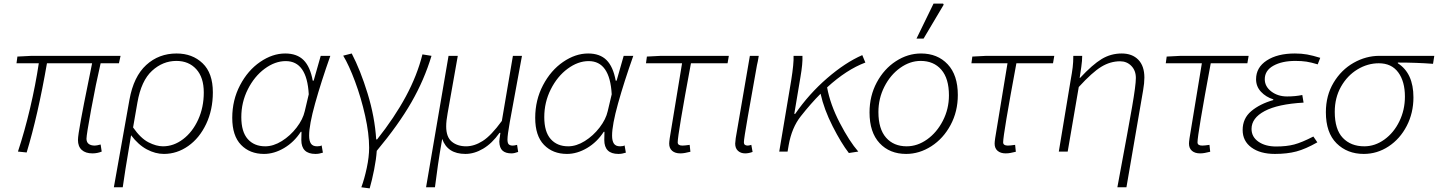

<svg xmlns="http://www.w3.org/2000/svg" viewBox="-20 -836 7931 1059"><path d="M410 -64Q410 -87 426.5 -176.5Q443 -266 463 -363Q481 -449 488 -487H239Q189 -199 127 5L79 0Q116 -112 146 -239.5Q176 -367 194 -487H71L76 -524L155 -528H645L636 -487H535Q509 -375 483 -233.5Q457 -92 457 -71Q457 -52 469 -42.5Q481 -33 503 -33Q513 -33 535 -39L541 0Q517 10 490 10Q452 10 431 -9Q410 -28 410 -64Z M954 -541Q1041 -541 1097.5 -487Q1154 -433 1154 -327Q1154 -230 1117 -152Q1080 -74 1018 -30.5Q956 13 884 13Q837 13 790 -12Q743 -37 703 -90L688 0Q672 92 657 197H608L694 -286Q717 -414 786.5 -477.5Q856 -541 954 -541ZM1104 -326Q1104 -409 1062.5 -454.5Q1021 -500 953 -500Q878 -500 818.5 -445.5Q759 -391 738 -271L714 -133Q756 -73 799 -51Q842 -29 879 -29Q938 -29 990 -68.5Q1042 -108 1073 -176Q1104 -244 1104 -326Z M1261 -186Q1261 -284 1304 -366Q1347 -448 1415 -494.5Q1483 -541 1553 -541Q1618 -541 1654.5 -504.5Q1691 -468 1705 -391H1710L1749 -528H1802Q1751 -384 1718 -265.5Q1685 -147 1685 -88Q1685 -59 1695 -44Q1705 -29 1729 -29Q1746 -29 1754 -34L1761 6Q1740 13 1720 13Q1642 13 1642 -64L1643 -109H1639Q1602 -52 1547 -19.5Q1492 13 1436 13Q1358 13 1309.5 -37Q1261 -87 1261 -186ZM1661 -223 1683 -316Q1673 -499 1556 -499Q1497 -499 1440 -457Q1383 -415 1347 -343.5Q1311 -272 1311 -190Q1311 -109 1346.5 -69Q1382 -29 1443 -29Q1488 -29 1534.5 -58Q1581 -87 1616 -132.5Q1651 -178 1661 -223Z M2016 -21Q2016 -99 1994 -197.5Q1972 -296 1938.5 -386Q1905 -476 1873 -529L1920 -541Q1968 -449 2007.5 -320.5Q2047 -192 2055 -67H2060Q2156 -188 2218.5 -304Q2281 -420 2310 -536L2360 -528Q2320 -395 2249 -271.5Q2178 -148 2058 -4Q2055 42 2043.5 100Q2032 158 2019 203L1973 197Q1990 151 2003 90Q2016 29 2016 -21Z M2454 -528H2505L2449 -212Q2441 -169 2441 -139Q2441 -80 2472 -54.5Q2503 -29 2551 -29Q2596 -29 2642.5 -58.5Q2689 -88 2748 -169L2809 -528H2859L2831 -376Q2804 -232 2791.5 -161Q2779 -90 2779 -67Q2779 -46 2786.5 -39.5Q2794 -33 2808 -33Q2816 -33 2832 -37L2838 2Q2817 10 2801 10Q2769 10 2752 -5Q2735 -20 2734 -55Q2734 -64 2740 -103H2735Q2694 -45 2645 -16Q2596 13 2547 13Q2448 13 2419 -70Q2404 15 2395.5 74.5Q2387 134 2379 197H2330Z M2932 -186Q2932 -284 2975 -366Q3018 -448 3086 -494.5Q3154 -541 3224 -541Q3289 -541 3325.5 -504.5Q3362 -468 3376 -391H3381L3420 -528H3473Q3422 -384 3389 -265.5Q3356 -147 3356 -88Q3356 -59 3366 -44Q3376 -29 3400 -29Q3417 -29 3425 -34L3432 6Q3411 13 3391 13Q3313 13 3313 -64L3314 -109H3310Q3273 -52 3218 -19.5Q3163 13 3107 13Q3029 13 2980.5 -37Q2932 -87 2932 -186ZM3332 -223 3354 -316Q3344 -499 3227 -499Q3168 -499 3111 -457Q3054 -415 3018 -343.5Q2982 -272 2982 -190Q2982 -109 3017.5 -69Q3053 -29 3114 -29Q3159 -29 3205.5 -58Q3252 -87 3287 -132.5Q3322 -178 3332 -223Z M3671 -44Q3671 -53 3674 -74L3742 -487H3543L3548 -524L3626 -528H4000L3993 -487H3791Q3718 -94 3718 -51Q3718 -33 3744 -33Q3756 -33 3784 -37L3788 1Q3771 5 3758.5 7.5Q3746 10 3732 10Q3704 10 3687.5 -4Q3671 -18 3671 -44Z M4035 -44Q4035 -50 4038 -74L4116 -528H4165Q4160 -495 4155 -476Q4126 -314 4104.5 -191.5Q4083 -69 4083 -51Q4083 -33 4104 -33Q4111 -33 4124 -37L4131 2Q4109 10 4090 10Q4066 10 4050.5 -4Q4035 -18 4035 -44Z M4357 -528H4406Q4408 -486 4395 -411L4361 -208H4366Q4442 -318 4542 -404.5Q4642 -491 4736 -532L4753 -491Q4649 -452 4542 -354Q4559 -260 4612 -158Q4665 -56 4714 0L4662 8Q4620 -46 4572.5 -139.5Q4525 -233 4506 -319Q4453 -266 4397 -195Q4347 -132 4330 -35L4324 0H4278L4344 -393Q4359 -487 4357 -528Z M4776 -216Q4776 -307 4816 -381.5Q4856 -456 4921.5 -498.5Q4987 -541 5060 -541Q5151 -541 5207 -481.5Q5263 -422 5263 -312Q5263 -221 5223 -146.5Q5183 -72 5117 -29.5Q5051 13 4978 13Q4887 13 4831.5 -46.5Q4776 -106 4776 -216ZM5214 -310Q5214 -403 5172 -451.5Q5130 -500 5058 -500Q4999 -500 4945 -461.5Q4891 -423 4858 -358Q4825 -293 4825 -218Q4825 -125 4867 -77Q4909 -29 4981 -29Q5040 -29 5093.5 -67Q5147 -105 5180.5 -170Q5214 -235 5214 -310ZM5129 -816H5182L5185 -810L5074 -623H5035Z M5466 -44Q5466 -53 5469 -74L5537 -487H5338L5343 -524L5421 -528H5795L5788 -487H5586Q5513 -94 5513 -51Q5513 -33 5539 -33Q5551 -33 5579 -37L5583 1Q5566 5 5553.5 7.5Q5541 10 5527 10Q5499 10 5482.5 -4Q5466 -18 5466 -44Z M6157 121Q6203 -125 6224 -245.5Q6245 -366 6245 -406Q6245 -447 6220 -472.5Q6195 -498 6158 -498Q6104 -498 6054 -467.5Q6004 -437 5930 -356L5869 0H5820L5885 -392Q5893 -436 5896.5 -464.5Q5900 -493 5900 -528H5949Q5949 -501 5944 -467Q5939 -433 5935 -406H5937Q6006 -480 6056.5 -510.5Q6107 -541 6167 -541Q6225 -541 6258.5 -506.5Q6292 -472 6292 -408Q6292 -378 6285 -338L6193 197H6143Z M6538 -44Q6538 -53 6541 -74L6609 -487H6410L6415 -524L6493 -528H6867L6860 -487H6658Q6585 -94 6585 -51Q6585 -33 6611 -33Q6623 -33 6651 -37L6655 1Q6638 5 6625.5 7.5Q6613 10 6599 10Q6571 10 6554.5 -4Q6538 -18 6538 -44Z M6834 -119Q6834 -183 6881.5 -223Q6929 -263 7003 -284V-288Q6962 -301 6935 -330Q6908 -359 6908 -399Q6908 -464 6967 -502.5Q7026 -541 7122 -541Q7159 -541 7189.5 -535.5Q7220 -530 7262 -517L7248 -481Q7212 -492 7186 -496Q7160 -500 7125 -500Q7051 -500 7003.5 -473.5Q6956 -447 6956 -399Q6956 -359 6992 -331.5Q7028 -304 7079 -304Q7124 -304 7163 -312L7170 -270Q7028 -262 6955.5 -223.5Q6883 -185 6883 -125Q6883 -81 6921 -54.5Q6959 -28 7019 -28Q7076 -28 7118 -39Q7160 -50 7224 -83L7246 -51Q7181 -14 7130 -0.5Q7079 13 7012 13Q6931 13 6882.5 -22.5Q6834 -58 6834 -119Z M7293 -217Q7293 -309 7335.5 -380Q7378 -451 7446 -489.5Q7514 -528 7588 -528H7891L7884 -484Q7793 -491 7690 -491V-487Q7776 -432 7776 -299Q7776 -213 7739 -141.5Q7702 -70 7639 -28.5Q7576 13 7502 13Q7411 13 7352 -45.5Q7293 -104 7293 -217ZM7729 -303Q7729 -387 7692 -437Q7655 -487 7585 -487Q7523 -487 7467 -453Q7411 -419 7376.5 -358Q7342 -297 7342 -219Q7342 -122 7386.5 -75.5Q7431 -29 7505 -29Q7564 -29 7616 -66.5Q7668 -104 7698.5 -167Q7729 -230 7729 -303Z"/></svg>

Font: Nebula Sans Light
Style: Regular
Weight: 300
Italic angle: -9°
Designer: Paul D. Hunt for Adobe (as Source Sans)
Foundry: Nebula Entertainment & Broadcasting LLC
Version: Version 1.010